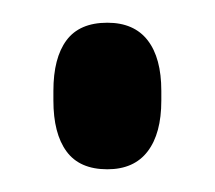

<svg xmlns="http://www.w3.org/2000/svg" viewBox="-20 -140 189 169"><path d="M74.5 9Q50 9 38.5 -6.8Q27 -22.5 27 -51.5V-60Q27 -89 38.5 -104.5Q50 -120 74.5 -120Q98 -120 110 -104.5Q122 -89 122 -60V-51.5Q122 -22.5 110 -6.8Q98 9 74.5 9Z"/></svg>

Font: Anek Tamil Condensed Medium
Style: Regular
Weight: 500
Width: 3
Designer: Aadarsh Rajan (Tamil), Yesha Goshar (Latin)
Foundry: Ek Type
Version: Version 1.003